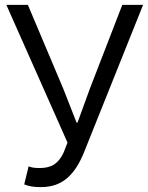

<svg xmlns="http://www.w3.org/2000/svg" viewBox="-20 -752 607 785"><path d="M148 13C237 13 287 -40 323 -128L565 -732H480L348 -391L297 -251H293L238 -391L94 -732H6L256 -169L240 -128C219 -84 192 -65 142 -65C121 -65 108 -67 97 -72L79 2C99 10 117 13 148 13Z"/></svg>

Font: Source Han Sans JP Normal
Style: Regular
Weight: 350
Designer: Ryoko NISHIZUKA 西塚涼子 (kana, bopomofo & ideographs); Paul D. Hunt (Latin, Greek & Cyrillic); Sandoll Communications 산돌커뮤니
Foundry: Adobe
Version: Version 2.002;hotconv 1.0.116;makeotfexe 2.5.65601